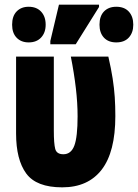

<svg xmlns="http://www.w3.org/2000/svg" viewBox="-20 -796 592 824"><path d="M247 8Q136 8 92.5 -51.5Q49 -111 49 -223V-553H211V-235Q211 -180 217 -157Q223 -134 252 -134Q285 -134 299 -171Q313 -208 313 -297Q313 -354 305.5 -418Q298 -482 284 -553H445Q457 -501 463.5 -459Q470 -417 472.5 -379Q475 -341 475 -298Q475 -144 416.5 -68Q358 8 247 8ZM196 -606V-620L233 -776H405V-766L305 -606ZM103 -614Q71 -614 51.5 -634Q32 -654 32 -690Q32 -727 51.5 -747Q71 -767 103 -767Q137 -767 156.5 -746Q176 -725 176 -690Q176 -656 156.5 -635Q137 -614 103 -614ZM479 -614Q445 -614 426 -634.5Q407 -655 407 -690Q407 -727 426.5 -747Q446 -767 479 -767Q514 -767 533 -746Q552 -725 552 -690Q552 -656 533 -635Q514 -614 479 -614Z"/></svg>

Font: Noto Sans ExtraCondensed Black
Style: Regular
Weight: 900
Width: 2
Designer: Monotype Design Team
Foundry: Monotype Imaging Inc.
Version: Version 2.013; ttfautohint (v1.8.4.7-5d5b)